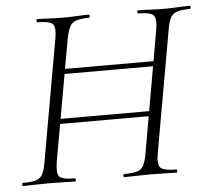

<svg xmlns="http://www.w3.org/2000/svg" viewBox="-48 -676 797 727"><g transform="rotate(-5 351.0 -312.5)"><path d="M11 0Q8 0 8 -6Q8 -12 11 -12Q43 -12 60.5 -17Q78 -22 86 -37Q94 -52 99 -81L181 -544Q189 -587 177.5 -600Q166 -613 118 -613Q116 -613 116 -619Q116 -625 118 -625Q138 -625 162.5 -623.5Q187 -622 215 -622Q244 -622 270.5 -623.5Q297 -625 316 -625Q318 -625 318 -619Q318 -613 316 -613Q284 -613 266.5 -607Q249 -601 241.5 -586Q234 -571 228 -542L146 -81Q139 -38 149.5 -25Q160 -12 209 -12Q212 -12 212 -6Q212 0 209 0Q189 0 163 -1Q137 -2 108 -2Q80 -2 55 -1Q30 0 11 0ZM150 -222 153 -241H536L533 -222ZM173 -409 177 -428H559L557 -409ZM395 0Q393 0 393 -6Q393 -12 395 -12Q428 -12 445 -17Q462 -22 470 -37Q478 -52 483 -81L564 -542Q572 -585 561.5 -599Q551 -613 502 -613Q499 -613 499 -619Q499 -625 502 -625Q521 -625 546.5 -623.5Q572 -622 600 -622Q627 -622 653.5 -623.5Q680 -625 699 -625Q702 -625 702 -619Q702 -613 699 -613Q668 -613 650.5 -607.5Q633 -602 625 -587.5Q617 -573 612 -544L530 -81Q522 -38 534 -25Q546 -12 594 -12Q597 -12 597 -6Q597 0 594 0Q575 0 549.5 -1Q524 -2 496 -2Q468 -2 441.5 -1Q415 0 395 0Z"/></g></svg>

Font: Cormorant Light Light
Style: Italic
Weight: 300
Italic angle: -10°
Version: Version 4.000